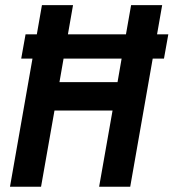

<svg xmlns="http://www.w3.org/2000/svg" viewBox="-20 -713 663 733"><path d="M61 -489.3 77.6 -582H120.6L140.1 -693.4H258.8L239.3 -582H460.9L480.5 -693.4H599.1L579.6 -582H622.6L606 -489.3H563L477.1 0H358.4L409.7 -291H188L136.7 0H18.1L104 -489.3ZM207 -399.4H428.7L444.3 -489.3H222.7Z"/></svg>

Font: CaskaydiaCove NFP SemiBold
Style: Italic
Weight: 600
Italic angle: -10°
Designer: Aaron Bell
Foundry: Saja Typeworks
Version: Version 2111.001; VTT 6.35;Nerd Fonts 3.1.1